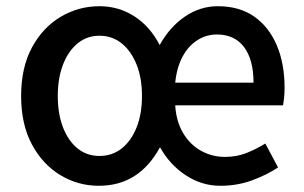

<svg xmlns="http://www.w3.org/2000/svg" viewBox="-20 -584 978 618"><path d="M298 14Q231 14 174 -20.5Q117 -55 82.5 -119.5Q48 -184 48 -275Q48 -367 83 -431.5Q118 -496 175.5 -530Q233 -564 300 -564Q362 -564 412.5 -531.5Q463 -499 494 -439Q526 -497 575 -530.5Q624 -564 681 -564Q751 -564 798.5 -530.5Q846 -497 871 -438Q896 -379 896 -301Q896 -285 894.5 -270.5Q893 -256 891 -245H544Q547 -194 569 -156.5Q591 -119 626.5 -99Q662 -79 704 -79Q741 -79 772 -91Q803 -103 834 -122L875 -45Q837 -20 790 -3Q743 14 689 14Q630 14 578.5 -19.5Q527 -53 495 -110Q462 -49 413 -17.5Q364 14 298 14ZM300 -82Q341 -82 371.5 -106Q402 -130 419.5 -173.5Q437 -217 437 -275Q437 -333 419.5 -376.5Q402 -420 371.5 -444.5Q341 -469 300 -469Q260 -469 230 -444.5Q200 -420 183 -376.5Q166 -333 166 -275Q166 -217 183 -173.5Q200 -130 230 -106Q260 -82 300 -82ZM544 -318H796Q796 -392 765.5 -432.5Q735 -473 678 -473Q644 -473 615 -454.5Q586 -436 567.5 -401.5Q549 -367 544 -318Z"/></svg>

Font: Noto Sans KR Medium
Style: Regular
Weight: 500
Designer: Ryoko NISHIZUKA  (kana, bopomofo & ideographs); Paul D. Hunt (Latin, Greek & Cyrillic); Sandoll Communications , Soo-you
Foundry: Adobe
Version: Version 2.004-H2;hotconv 1.0.118;makeotfexe 2.5.65603